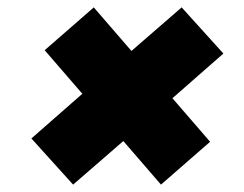

<svg xmlns="http://www.w3.org/2000/svg" viewBox="-20 -610 660 520"><path d="M447 -344 549 -226 416 -110 314 -228 178 -110 65 -235 203 -356 101 -474 234 -590 336 -472 472 -590 585 -465Z"/></svg>

Font: Montserrat Alternates Black
Style: Italic
Weight: 900
Italic angle: -11.3°
Designer: Julieta Ulanovsky
Foundry: Julieta Ulanovsky
Version: Version 7.200